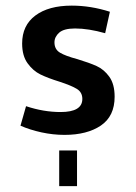

<svg xmlns="http://www.w3.org/2000/svg" viewBox="-20 -465 478 673"><path d="M243.2 -365.2Q204.1 -365.2 187.5 -350.6Q170.9 -335.9 170.9 -316.4Q170.9 -292 190.4 -280.3Q210 -268.6 251 -257.8Q293 -245.1 318.8 -233.4Q344.7 -221.7 363.3 -195.8Q381.8 -169.9 381.8 -126Q381.8 -57.6 333.5 -24.9Q285.2 7.8 206.1 7.8Q166 7.8 125.5 -1Q85 -9.8 51.8 -24.4L71.3 -92.8Q132.8 -72.3 192.4 -72.3Q268.6 -72.3 268.6 -118.2Q268.6 -141.6 249.5 -153.3Q230.5 -165 188.5 -178.7Q147.5 -191.4 121.6 -204.1Q95.7 -216.8 76.7 -243.2Q57.6 -269.5 57.6 -312.5Q57.6 -376 104 -410.6Q150.4 -445.3 231.4 -445.3Q297.9 -445.3 365.2 -423.8L348.6 -348.6Q290 -365.2 243.2 -365.2ZM187.5 62.5H250V187.5H187.5Z"/></svg>

Font: Sudo
Style: Bold
Weight: 700
Monospace: yes
Designer: Jens Kutilek
Foundry: Jens Kutilek
Version: Version 0.040